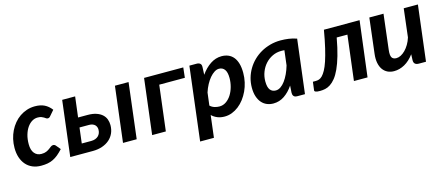

<svg xmlns="http://www.w3.org/2000/svg" viewBox="-46 -978 3746 1622"><g transform="rotate(-15 1827.0 -167.5)"><path d="M397.5 -85.9Q373.5 -59.6 351.8 -41.7Q330.1 -23.9 307.1 -12.9Q284.2 -2 259 2.7Q233.9 7.3 203.1 7.3Q160.6 7.3 127.2 -7.1Q93.8 -21.5 70.6 -48.1Q47.4 -74.7 34.9 -112.1Q22.5 -149.4 22.5 -195.8Q22.5 -235.4 31 -272.7Q39.6 -310.1 55.7 -342.8Q71.8 -375.5 94.7 -403.1Q117.7 -430.7 146.2 -450.2Q174.8 -469.7 208.3 -480.7Q241.7 -491.7 278.8 -491.7Q327.6 -491.7 361.8 -474.9Q396 -458 422.4 -423.3L382.3 -377Q378.4 -371.6 372.6 -368.2Q366.7 -364.7 359.9 -364.7Q351.6 -364.7 345 -369.4Q338.4 -374 330.1 -379.4Q321.8 -384.8 309.3 -389.4Q296.9 -394 276.9 -394Q251 -394 227.5 -379.9Q204.1 -365.7 186 -339.8Q168 -314 157.2 -277.3Q146.5 -240.7 146.5 -195.3Q146.5 -143.6 169.2 -116Q191.9 -88.4 230 -88.4Q256.3 -88.4 272.9 -95.7Q289.6 -103 301.3 -111.8Q313 -120.6 322.5 -127.9Q332 -135.3 343.8 -135.3Q350.1 -135.3 355.7 -132.3Q361.3 -129.4 365.7 -124L397.5 -85.9Z M629.9 -484.4 607.9 -305.7H690.4Q735.8 -305.7 767.1 -294.9Q798.3 -284.2 818.1 -266.1Q837.9 -248 846.7 -224.1Q855.5 -200.2 855.5 -173.3Q855.5 -135.3 841.6 -103.5Q827.6 -71.8 801.5 -48.8Q775.4 -25.9 738 -12.9Q700.7 0 654.3 0H457.5L516.6 -484.4ZM1097.2 -484.4 1038.6 0H918.9L978 -484.4ZM597.7 -221.2 581.1 -85.4H663.6Q684.1 -85.4 700 -91.3Q715.8 -97.2 726.6 -107.7Q737.3 -118.2 742.7 -132.3Q748 -146.5 748 -163.1Q748 -174.3 744.1 -184.8Q740.2 -195.3 732.2 -203.4Q724.1 -211.4 711.4 -216.3Q698.7 -221.2 680.7 -221.2Z M1575.7 -484.4 1565.9 -396H1341.8L1293.5 0H1173.8L1232.9 -484.4Z M1551.3 157.2 1629.4 -485.4H1692.9Q1712.4 -485.4 1723.4 -475.8Q1734.4 -466.3 1733.4 -445.3L1730.5 -378.4Q1767.1 -430.7 1813.2 -461.4Q1859.4 -492.2 1911.6 -492.2Q1943.8 -492.2 1970 -481.2Q1996.1 -470.2 2014.6 -447.8Q2033.2 -425.3 2043.2 -390.9Q2053.2 -356.4 2053.2 -309.1Q2053.2 -267.6 2044.4 -228.3Q2035.6 -189 2019.3 -153.8Q2002.9 -118.7 1980.5 -89.1Q1958 -59.6 1930.4 -38.1Q1902.8 -16.6 1871.6 -4.6Q1840.3 7.3 1806.6 7.3Q1772 7.3 1744.1 -4.2Q1716.3 -15.6 1695.3 -36.1L1671.9 157.2ZM1863.3 -395.5Q1843.3 -395.5 1822.5 -382.3Q1801.8 -369.1 1782.5 -346.4Q1763.2 -323.7 1746.6 -292.7Q1730 -261.7 1718.8 -226.6L1705.1 -115.7Q1722.2 -99.6 1743.7 -93Q1765.1 -86.4 1786.6 -86.4Q1818.8 -86.4 1845.5 -105Q1872.1 -123.5 1890.9 -153.3Q1909.7 -183.1 1919.9 -220.7Q1930.2 -258.3 1930.2 -296.9Q1930.2 -347.2 1912.6 -371.3Q1895 -395.5 1863.3 -395.5Z M2510.3 0H2444.3Q2420.4 0 2411.6 -12Q2402.8 -23.9 2403.8 -41L2407.7 -102.5Q2373.5 -51.8 2329.8 -22.2Q2286.1 7.3 2233.4 7.3Q2203.6 7.3 2177.5 -3.4Q2151.4 -14.2 2132.1 -36.1Q2112.8 -58.1 2101.8 -91.1Q2090.8 -124 2090.8 -168.5Q2090.8 -211.9 2102.3 -252.7Q2113.8 -293.5 2135.3 -329.6Q2156.7 -365.7 2187 -395.5Q2217.3 -425.3 2254.9 -446.8Q2292.5 -468.3 2336.2 -480.2Q2379.9 -492.2 2428.2 -492.2Q2463.4 -492.2 2498.5 -487.3Q2533.7 -482.4 2567.9 -470.2ZM2281.2 -93.8Q2303.2 -93.8 2324 -107.9Q2344.7 -122.1 2363 -146.7Q2381.3 -171.4 2396.7 -204.3Q2412.1 -237.3 2422.9 -274.9L2438.5 -403.8Q2431.6 -404.3 2424.8 -404.5Q2418 -404.8 2411.6 -404.8Q2369.6 -404.8 2333.5 -387.5Q2297.4 -370.1 2271 -340.8Q2244.6 -311.5 2229.5 -272.7Q2214.4 -233.9 2214.4 -190.4Q2214.4 -139.2 2232.2 -116.5Q2250 -93.8 2281.2 -93.8Z M3117.7 -484.4 3057.6 0H2938.5L2986.8 -393.1H2893.1Q2877 -304.2 2858.4 -240Q2839.8 -175.8 2819.3 -131.3Q2798.8 -86.9 2776.9 -59.8Q2754.9 -32.7 2732.2 -17.8Q2709.5 -2.9 2686.5 2Q2663.6 6.8 2640.6 6.8Q2613.8 6.8 2602.8 2.2Q2591.8 -2.4 2592.8 -10.7L2602.1 -84H2628.4Q2642.1 -84 2656.5 -88.6Q2670.9 -93.3 2685.3 -107.9Q2699.7 -122.6 2714.8 -149.7Q2730 -176.8 2744.9 -221.2Q2759.8 -265.6 2775.1 -330.1Q2790.5 -394.5 2805.7 -484.4Z M3327.1 -484.9 3290.5 -177.2Q3285.2 -131.8 3296.1 -112.8Q3307.1 -93.8 3335.9 -93.8Q3355 -93.8 3375 -104Q3395 -114.3 3413.8 -133.1Q3432.6 -151.9 3448.5 -178.5Q3464.4 -205.1 3474.6 -237.8L3503.9 -484.9H3627.9L3568.8 0H3506.8Q3460.9 0 3462.4 -42.5L3464.4 -93.3Q3426.8 -42.5 3381.8 -17.6Q3336.9 7.3 3289.1 7.3Q3257.3 7.3 3232.4 -4.9Q3207.5 -17.1 3190.9 -40.5Q3174.3 -64 3167.7 -98.4Q3161.1 -132.8 3166.5 -177.2L3203.1 -484.9Z"/></g></svg>

Font: Carlito
Style: Bold Italic
Weight: 700
Italic angle: -7°
Designer: Lukasz Dziedzic
Foundry: tyPoland Lukasz Dziedzic
Version: Version 1.104